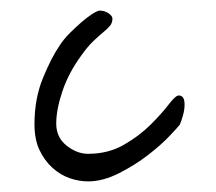

<svg xmlns="http://www.w3.org/2000/svg" viewBox="-20 -379 408 362"><path d="M328 -182Q328 -172 325 -161.5Q322 -151 319 -144Q317 -141 300.5 -123.5Q284 -106 259.5 -87Q235 -68 204.5 -52.5Q174 -37 146 -37Q129 -37 111.5 -43Q94 -49 79 -62.5Q64 -76 54.5 -96Q45 -116 45 -145Q45 -193 61 -232Q77 -271 93 -294Q100 -305 111.5 -316.5Q123 -328 134 -337.5Q145 -347 154.5 -353Q164 -359 168 -359Q177 -359 184.5 -354Q192 -349 192 -344Q192 -336 187.5 -330.5Q183 -325 175 -318.5Q167 -312 156 -301.5Q145 -291 133 -274Q109 -241 97.5 -206.5Q86 -172 86 -146Q86 -120 105.5 -104.5Q125 -89 146 -89Q184 -89 213.5 -106Q243 -123 264 -144Q285 -165 298 -182Q311 -199 317 -199Q328 -199 328 -182Z"/></svg>

Font: Reenie Beanie
Style: Regular
Weight: 500
Designer: James Grieshaber
Foundry: James Grieshaber
Version: Version 1.000